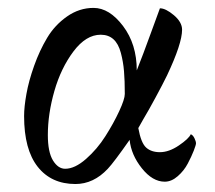

<svg xmlns="http://www.w3.org/2000/svg" viewBox="-20 -457 543 486"><path d="M41 -163.1Q41 -186.5 46.9 -219.2Q52.7 -252 66.4 -290.5Q80.1 -329.1 99.4 -361.3Q118.7 -393.6 149.7 -415.3Q180.7 -437 216.8 -437Q256.8 -437 291.5 -391.1Q326.2 -345.2 326.2 -278.8Q341.8 -317.9 362.3 -374.5Q382.8 -431.2 384.8 -436Q399.4 -436 420.2 -418.5Q440.9 -400.9 440.9 -381.8Q440.9 -346.7 402.8 -266.1Q392.1 -244.1 374 -210.7Q356 -177.2 342.8 -155.3L330.1 -132.8Q336.9 -95.2 349.9 -83.5Q362.8 -71.8 384.8 -71.8Q407.7 -71.8 432.9 -88.9Q458 -106 462.9 -117.2Q468.3 -115.2 472.2 -107.2Q476.1 -99.1 476.1 -94.2Q476.1 -90.3 470.5 -75.7Q464.8 -61 455.3 -43Q445.8 -24.9 429.9 -11Q414.1 2.9 397 2.9Q366.2 2.9 339.1 -31Q312 -64.9 308.1 -103Q268.1 -45.9 252.9 -29.8Q216.8 8.8 170.9 8.8Q109.9 8.8 75.4 -34.9Q41 -78.6 41 -163.1ZM101.1 -115.2Q101.1 -72.3 114 -51Q127 -29.8 145 -29.8Q169.4 -29.8 197.8 -54.7Q226.1 -79.6 246.8 -112.3Q267.6 -145 281.7 -175.5Q295.9 -206.1 295.9 -219.2Q295.9 -252.9 293.9 -276.6Q292 -300.3 285.9 -323.2Q279.8 -346.2 267.1 -357.7Q254.4 -369.1 234.9 -369.1Q197.8 -369.1 166 -326.9Q134.3 -284.7 117.7 -226.8Q101.1 -168.9 101.1 -115.2Z"/></svg>

Font: Crimson
Style: Roman
Weight: 400
Version: Version 0.8